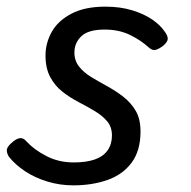

<svg xmlns="http://www.w3.org/2000/svg" viewBox="-24 -539 575 578"><path d="M197 19Q156 19 118.5 7.5Q81 -4 51.5 -23.5Q22 -43 3 -67Q-3 -76 -3.5 -86Q-4 -96 11 -109Q24 -121 35 -123Q46 -125 56 -113Q79 -88 116 -69Q153 -50 198 -50Q236 -50 261.5 -59Q287 -68 300 -86.5Q313 -105 313 -131Q313 -157 298.5 -174Q284 -191 261.5 -204.5Q239 -218 213 -231.5Q187 -245 164.5 -262.5Q142 -280 127.5 -306.5Q113 -333 113 -372Q113 -409 131.5 -442.5Q150 -476 190.5 -497.5Q231 -519 293 -519Q338 -519 374 -508Q410 -497 434.5 -480Q459 -463 471 -445Q481 -432 481 -422.5Q481 -413 467 -401Q455 -392 445 -389Q435 -386 424 -396Q400 -418 367 -434Q334 -450 291 -450Q242 -450 221 -430Q200 -410 200 -381Q200 -356 214.5 -338Q229 -320 251.5 -306.5Q274 -293 299.5 -279Q325 -265 347.5 -247.5Q370 -230 384.5 -205.5Q399 -181 399 -143Q399 -85 372 -49Q345 -13 299 3Q253 19 197 19Z"/></svg>

Font: Playwrite BE VLG
Style: Regular
Weight: 400
Designer: Veronika Burian, José Scaglione
Foundry: TypeTogether
Version: Version 1.002